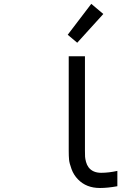

<svg xmlns="http://www.w3.org/2000/svg" viewBox="-20 -956 707 987"><path d="M449.2 -936.2 511.1 -884.1 377 -736.3 328.1 -777.3ZM583.3 1.3Q533.9 10.4 493.5 10.4Q423.8 10.4 380.9 -33.9Q358.7 -56.6 347.7 -86.9Q336.6 -117.2 335 -135.1Q333.3 -153 333.3 -181.6V-666.7H416.7V-181.6Q416.7 -161.5 417.3 -150.4Q418 -139.3 422.2 -123.7Q426.4 -108.1 434.9 -96.4Q456.4 -67.7 500 -67.7Q539.1 -67.7 583.3 -77.5Z"/></svg>

Font: Monoid
Style: Regular
Weight: 400
Width: 4
Monospace: yes
Designer: Andreas Larsen (@larsenwork)
Version: Version 0.61